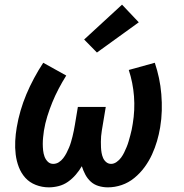

<svg xmlns="http://www.w3.org/2000/svg" viewBox="-20 -798 790 826"><path d="M190 8Q161 8 134 -2.5Q107 -13 89 -33Q71 -53 61 -79Q51 -105 47.5 -133.5Q44 -162 45.5 -191.5Q47 -221 52 -250Q58 -286 68.5 -322Q79 -358 93.5 -392.5Q108 -427 126.5 -461.5Q145 -496 166 -528L265 -473Q248 -446 232.5 -416.5Q217 -387 205 -357.5Q193 -328 183.5 -297.5Q174 -267 169 -236Q167 -222 165.5 -207.5Q164 -193 164 -179Q164 -165 165.5 -151Q167 -137 171.5 -124.5Q176 -112 185.5 -102.5Q195 -93 209 -93Q222 -93 233 -100Q244 -107 252 -117.5Q260 -128 266 -139.5Q272 -151 277 -163Q282 -175 285.5 -187Q289 -199 292 -211Q295 -223 297.5 -235.5Q300 -248 302 -260L315 -338H435L422 -260Q420 -248 418 -236Q416 -224 415 -212Q414 -200 414 -188Q414 -176 414.5 -164Q415 -152 417 -140.5Q419 -129 423.5 -118.5Q428 -108 437 -100.5Q446 -93 458 -93Q470 -93 481.5 -101Q493 -109 501 -120Q509 -131 514.5 -142.5Q520 -154 525 -166Q530 -178 533.5 -190.5Q537 -203 540.5 -215.5Q544 -228 546.5 -240Q549 -252 551 -265Q561 -325 556.5 -383.5Q552 -442 534 -497L646 -528Q657 -495 664 -462Q671 -429 674 -393Q677 -357 676 -321.5Q675 -286 669 -250Q664 -220 655.5 -191Q647 -162 634 -133.5Q621 -105 602 -79Q583 -53 558 -32.5Q533 -12 503.5 -2Q474 8 444 8Q423 8 403.5 2Q384 -4 370 -17Q356 -30 347 -47Q338 -64 332 -83Q321 -64 306 -46.5Q291 -29 272.5 -16Q254 -3 232.5 2.5Q211 8 190 8ZM397 -572 342 -628 505 -778 577 -702Z"/></svg>

Font: Zed Sans Extended
Style: Bold Italic
Weight: 700
Width: 7
Italic angle: -9°
Designer: Belleve Invis
Foundry: Belleve Invis
Version: Version 1.0.0; ttfautohint (v1.8.4)